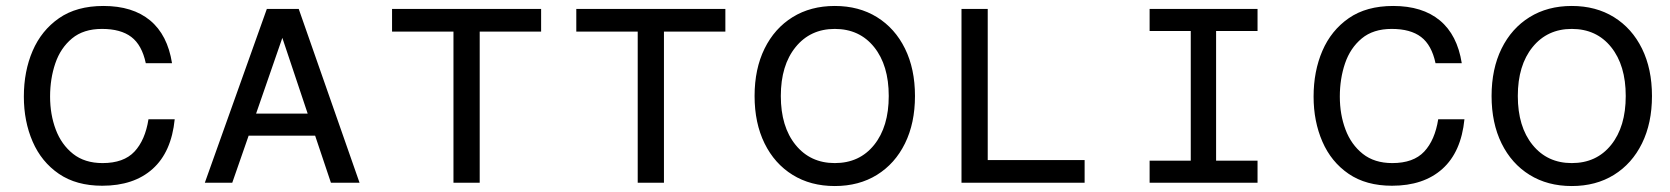

<svg xmlns="http://www.w3.org/2000/svg" viewBox="-20 -613 5602 644"><path d="M323 10Q236 10 177.5 -30Q119 -70 89.5 -138Q60 -206 60 -289Q60 -374 89.5 -442.5Q119 -511 178 -552Q237 -593 327 -593Q425 -593 483.5 -544.5Q542 -496 557 -401H469Q456 -462 420.5 -489Q385 -516 322 -516Q260 -516 221.5 -484Q183 -452 165.5 -400.5Q148 -349 148 -289Q148 -229 167 -178.5Q186 -128 225 -97Q264 -66 324 -66Q395 -66 431 -104.5Q467 -143 478 -213H566Q555 -103 492 -46.5Q429 10 323 10Z M759 0H667L875 -583H982L1186 0H1090L1037 -158H814ZM839 -232H1012L927 -486Z M1795 -507H1589V0H1501V-507H1295V-583H1795Z M2413 -507H2207V0H2119V-507H1913V-583H2413Z M2780 11Q2699 11 2638.5 -26.5Q2578 -64 2544.5 -132Q2511 -200 2511 -291Q2511 -382 2544.5 -450Q2578 -518 2638.5 -555.5Q2699 -593 2780 -593Q2861 -593 2921.5 -555.5Q2982 -518 3015.5 -450Q3049 -382 3049 -291Q3049 -200 3015.5 -132Q2982 -64 2921.5 -26.5Q2861 11 2780 11ZM2780 -66Q2863 -66 2912 -127Q2961 -188 2961 -291Q2961 -394 2912 -455Q2863 -516 2780 -516Q2698 -516 2648.5 -455Q2599 -394 2599 -291Q2599 -188 2648.5 -127Q2698 -66 2780 -66Z M3205 0V-583H3293V-76H3618V0Z M3836 0V-74H3974V-509H3836V-583H4198V-509H4059V-74H4198V0Z M4649 10Q4562 10 4503.5 -30Q4445 -70 4415.5 -138Q4386 -206 4386 -289Q4386 -374 4415.5 -442.5Q4445 -511 4504 -552Q4563 -593 4653 -593Q4751 -593 4809.5 -544.5Q4868 -496 4883 -401H4795Q4782 -462 4746.5 -489Q4711 -516 4648 -516Q4586 -516 4547.5 -484Q4509 -452 4491.5 -400.5Q4474 -349 4474 -289Q4474 -229 4493 -178.5Q4512 -128 4551 -97Q4590 -66 4650 -66Q4721 -66 4757 -104.5Q4793 -143 4804 -213H4892Q4881 -103 4818 -46.5Q4755 10 4649 10Z M5252 11Q5171 11 5110.5 -26.5Q5050 -64 5016.5 -132Q4983 -200 4983 -291Q4983 -382 5016.5 -450Q5050 -518 5110.5 -555.5Q5171 -593 5252 -593Q5333 -593 5393.5 -555.5Q5454 -518 5487.5 -450Q5521 -382 5521 -291Q5521 -200 5487.5 -132Q5454 -64 5393.5 -26.5Q5333 11 5252 11ZM5252 -66Q5335 -66 5384 -127Q5433 -188 5433 -291Q5433 -394 5384 -455Q5335 -516 5252 -516Q5170 -516 5120.5 -455Q5071 -394 5071 -291Q5071 -188 5120.5 -127Q5170 -66 5252 -66Z"/></svg>

Font: Fragment Mono SC
Style: Regular
Weight: 400
Monospace: yes
Designer: Wei Huang based on Nimbus Sans by URW Studio, based on Helvetica by Max Miedinger.
Foundry: Wei Huang
Version: Version 1.012; ttfautohint (v1.8.4.7-5d5b)